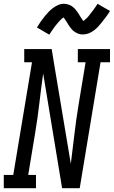

<svg xmlns="http://www.w3.org/2000/svg" viewBox="-46 -994 601 1014"><path d="M-26 0V-70H24L123 -665H82V-735H227L241 -649L328 -129Q338 -207 347 -285Q356 -363 369 -441L406 -665H365V-735H535V-665H485L375 0H282L182 -606Q171 -528 162 -450Q153 -372 140 -294L103 -70H144V0ZM214 -811 149 -849Q160 -867 170.5 -882Q181 -897 191 -909Q201 -921 210.5 -931Q220 -941 233 -951Q246 -961 261 -967.5Q276 -974 292 -974Q297 -974 302.5 -973Q308 -972 313 -970.5Q318 -969 323 -967Q328 -965 332.5 -962Q337 -959 340.5 -956Q344 -953 347.5 -949.5Q351 -946 354.5 -941.5Q358 -937 361 -933Q364 -929 367 -924.5Q370 -920 372 -916.5Q374 -913 377.5 -907.5Q381 -902 384 -897.5Q387 -893 389 -890Q391 -887 394 -883Q398 -886 401 -888.5Q404 -891 409 -895.5Q414 -900 415.5 -901.5Q417 -903 419.5 -906Q422 -909 424.5 -912Q427 -915 429.5 -918.5Q432 -922 435 -926Q438 -930 441.5 -934Q445 -938 448 -942.5Q451 -947 454.5 -952Q458 -957 462 -962.5Q466 -968 469 -974L535 -936Q524 -918 513 -903.5Q502 -889 492.5 -877Q483 -865 473.5 -854.5Q464 -844 451 -834Q438 -824 423 -818Q408 -812 392 -812Q386 -812 379.5 -813Q373 -814 367.5 -816Q362 -818 356.5 -821Q351 -824 346 -827.5Q341 -831 337 -835Q333 -839 329 -844Q325 -849 321.5 -854Q318 -859 315 -863.5Q312 -868 309 -873.5Q306 -879 302 -884.5Q298 -890 295.5 -894Q293 -898 290 -902Q286 -900 283 -897.5Q280 -895 275 -890Q270 -885 268.5 -883.5Q267 -882 264.5 -879Q262 -876 259.5 -873Q257 -870 254 -866.5Q251 -863 248 -859.5Q245 -856 242 -851.5Q239 -847 235.5 -842.5Q232 -838 229 -833Q226 -828 222 -822.5Q218 -817 214 -811Z"/></svg>

Font: Iosevka Gothic
Style: Italic
Weight: 400
Italic angle: -9°
Monospace: yes
Designer: Belleve Invis
Foundry: Belleve Invis
Version: Version 15.5.1; ttfautohint (v1.8.4)